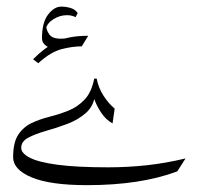

<svg xmlns="http://www.w3.org/2000/svg" viewBox="-20 -347 605 578"><path d="M538.6 129.9 513.7 168.9Q403.3 210.4 242.2 210.4Q131.3 210.4 75.4 187Q19.5 163.6 19.5 126.5Q19.5 82 34.9 58.6Q50.3 35.2 75.2 23.4Q100.1 11.7 129.2 4.4Q158.2 -2.9 185.8 -13.9Q213.4 -24.9 234.4 -46.9Q255.4 -68.8 263.7 -110.4H271Q276.4 -82.5 291.5 -59.1Q306.6 -35.6 325.2 -20L318.8 24.4Q298.8 13.7 284.4 -8.1Q270 -29.8 263.2 -50.8L266.6 -64Q262.7 -28.3 239 -7.3Q215.3 13.7 182.9 25.9Q150.4 38.1 118.4 47.1Q86.4 56.2 65.2 67.4Q43.9 78.6 43.9 98.1Q43.9 114.3 69.6 127.7Q95.2 141.1 152.6 148.9Q210 156.7 305.7 156.7Q364.7 156.7 422.6 150.4Q480.5 144 538.6 129.9ZM134.8 -200.2Q127 -202.6 116.7 -210.7Q106.4 -218.8 106.4 -231.9Q106.4 -279.3 124.8 -303.2Q143.1 -327.1 164.6 -327.1Q178.2 -327.1 192.4 -323Q206.5 -318.8 213.9 -307.6L207.5 -295.4Q195.8 -301.3 181.6 -301.3Q160.6 -301.3 141.4 -289.6Q122.1 -277.8 117.2 -258.8L119.1 -270Q119.1 -256.8 128.2 -243.7Q137.2 -230.5 163.1 -230.5Q170.9 -230.5 179.7 -231.9ZM245.6 -239.3 226.1 -207.5Q198.7 -207.5 165.8 -199.2Q132.8 -190.9 95.2 -156.7L79.6 -168.5Q112.8 -202.6 148.9 -220.9Q185.1 -239.3 245.6 -239.3Z"/></svg>

Font: Lateef ExtraLight
Style: Regular
Weight: 200
Designer: SIL International
Foundry: SIL International
Version: Version 4.200